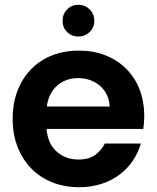

<svg xmlns="http://www.w3.org/2000/svg" viewBox="-20 -775 657 804"><path d="M307 -448Q256 -448 220 -417Q184 -386 176 -329H439Q438 -356 427.5 -378Q417 -400 399 -415.5Q381 -431 357.5 -439.5Q334 -448 307 -448ZM570 -174Q559 -136 536.5 -102.5Q514 -69 481 -44Q448 -19 405 -5Q362 9 311 9Q251 9 200 -11Q149 -31 112 -68.5Q75 -106 54 -159Q33 -212 33 -277Q33 -343 53.5 -395.5Q74 -448 110.5 -485.5Q147 -523 198 -543Q249 -563 311 -563Q371 -563 421 -543.5Q471 -524 507.5 -488Q544 -452 564 -401.5Q584 -351 584 -289Q584 -275 583 -262Q582 -249 580 -235H175Q180 -173 217.5 -140Q255 -107 308 -107Q353 -107 379 -126.5Q405 -146 419 -174ZM308 -622Q280 -622 261 -641Q242 -660 242 -688Q242 -716 261 -735.5Q280 -755 308 -755Q336 -755 355.5 -735.5Q375 -716 375 -688Q375 -660 355.5 -641Q336 -622 308 -622Z"/></svg>

Font: SVN-Poppins SemiBold
Style: Regular
Weight: 600
Designer: Ninad Kale (Devanagari), Jonny Pinhorn (Latin)
Foundry: Indian Type Foundry
Version: Version 3.002 2017